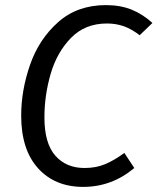

<svg xmlns="http://www.w3.org/2000/svg" viewBox="-20 -720 617 752"><path d="M577 -630 527 -582Q496 -606 465.5 -617Q435 -628 399 -628Q313 -628 258 -571.5Q203 -515 178.5 -431Q154 -347 154 -260Q154 -159 196.5 -110.5Q239 -62 311 -62Q357 -62 393 -77.5Q429 -93 467 -121L506 -62Q418 12 306 12Q195 12 129 -61Q63 -134 63 -267Q63 -367 98 -467Q133 -567 208 -633.5Q283 -700 395 -700Q452 -700 496 -682Q540 -664 577 -630Z"/></svg>

Font: Fira Sans TEST Book
Style: Italic
Weight: 350
Italic angle: -8°
Designer: Carrois Corporate & Edenspiekermann AG
Foundry: Carrois Corporate GbR & Edenspiekermann AG
Version: Version 4.201